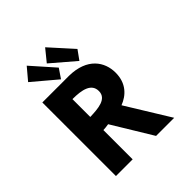

<svg xmlns="http://www.w3.org/2000/svg" viewBox="-118 -423 487 487"><g transform="rotate(-45 125.5 -179.0)"><path d="M18 -264V0H78V-105C84 -105 90 -106 97 -107L162 0H227L155 -117C181 -127 203 -148 203 -186C203 -225 178 -263 114 -264ZM78 -152V-216C112 -216 140 -210 140 -183C140 -155 107 -153 78 -152ZM177 -297 122 -358 96 -326 159 -272ZM110 -297 56 -358 29 -326 93 -272Z"/></g></svg>

Font: Hussar Tani
Style: Dwa
Weight: 700
Foundry: Cannot Into Space Fonts
Version: Version 0.92